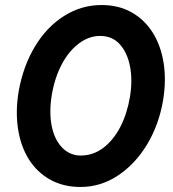

<svg xmlns="http://www.w3.org/2000/svg" viewBox="-20 -732 689 764"><path d="M301 12Q232 12 180 -17Q128 -46 95.5 -97Q63 -148 52 -217.5Q41 -287 54 -367Q72 -469 119 -547Q166 -625 235 -668.5Q304 -712 384 -712Q452 -712 503.5 -683Q555 -654 587.5 -602.5Q620 -551 631 -482Q642 -413 629 -333Q612 -234 564.5 -156Q517 -78 448.5 -33Q380 12 301 12ZM300 -113Q351 -113 391.5 -144Q432 -175 459 -227.5Q486 -280 497 -346Q508 -412 497.5 -467Q487 -522 457 -555.5Q427 -589 378 -589Q334 -589 294 -559Q254 -529 226 -476.5Q198 -424 186 -354Q175 -286 185.5 -232Q196 -178 226 -146Q256 -114 300 -113Z"/></svg>

Font: Figtree Light
Style: Bold Italic
Weight: 700
Italic angle: -9.5°
Version: Version 2.000